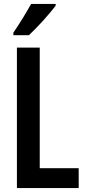

<svg xmlns="http://www.w3.org/2000/svg" viewBox="-20 -956 435 976"><path d="M263 -927V-936H138C112 -889 84 -843 48 -790V-777H127C173 -820 233 -887 263 -927ZM66 0H380V-101H182V-714H66Z"/></svg>

Font: Noto Sans Hebrew ExtraCondensed SemiBold
Style: Regular
Weight: 600
Width: 2
Designer: Ben Nathan
Foundry: Google LLC
Version: Version 3.001